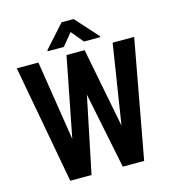

<svg xmlns="http://www.w3.org/2000/svg" viewBox="-128 -1008 1009 1115"><g transform="rotate(-15 376.0 -451.0)"><path d="M210.4 -131.3 323.7 -710.9H396.5L406.7 -594.2L283.7 0H206.1ZM154.8 -710.9 245.6 -132.3 239.7 0H155.8L24.9 -710.9ZM510.7 -134.3 601.1 -710.9H730.5L600.1 0H516.1ZM432.6 -710.9 546.4 -128.9 548.8 0H471.7L350.6 -595.2L360.8 -710.9ZM417.5 -901.9 540 -766.1V-760.3H441.9L381.3 -833.5L320.8 -760.3H224.1V-767.1L345.2 -901.9Z"/></g></svg>

Font: Roboto Condensed SemiBold
Style: Regular
Weight: 600
Designer: Christian Robertson
Foundry: Google
Version: Version 3.008; 2023